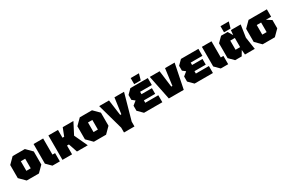

<svg xmlns="http://www.w3.org/2000/svg" viewBox="158 -2202 5694 3813"><g transform="rotate(-30 3005.0 -295.0)"><path d="M30 -130V-430L160 -560H440L570 -430V-130L440 0H160ZM250 -170H350V-390H250Z M640 -560H860V-190H920V0H750L640 -110Z M980 0V-560H1200V-381H1239L1309 -560H1554L1420 -301L1560 0H1312L1244 -201H1200V0Z M1570 -130V-430L1700 -560H1980L2110 -430V-130L1980 0H1700ZM1790 -170H1890V-390H1790Z M2310 30 2145 -560H2370L2419 -200H2445L2495 -560H2715L2550 30V140H2310Z M2850 0 2740 -110V-226L2827 -296L2760 -349V-460L2860 -560H3260V-400H2991V-345H3230V-215H2971V-160H3270V0ZM2965 -590V-730H3155L3115 -590Z M3419 0 3305 -560H3530L3579 -180H3605L3655 -560H3875L3761 0Z M4010 0 3900 -110V-226L3987 -296L3920 -349V-460L4020 -560H4420V-400H4151V-345H4390V-215H4131V-160H4430V0Z M4500 -560H4720V-190H4780V0H4610L4500 -110Z M4940 0 4830 -110V-450L4940 -560H5090L5155 -450L5165 -560H5390L5348 -280L5390 0H5165L5155 -110L5090 0ZM5050 -175H5155V-385H5050ZM5025 -590V-730H5215L5175 -590Z M5440 -130V-430L5570 -560H5990V-390H5870L5980 -320V-130L5850 0H5570ZM5660 -170H5760V-390H5660Z"/></g></svg>

Font: Tektur Black
Style: Regular
Weight: 900
Designer: Adam Jagosz
Foundry: Adam Jagosz
Version: Version 1.005;gftools[0.9.30]